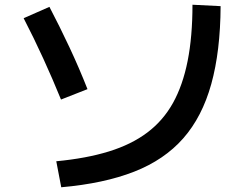

<svg xmlns="http://www.w3.org/2000/svg" viewBox="-20 -769 1040 812"><path d="M218 -87Q345 -99 440.5 -128.5Q536 -158 603 -208.5Q670 -259 711.5 -333.5Q753 -408 773.5 -511Q794 -614 794 -749L913 -743Q912 -552 873.5 -413.5Q835 -275 755 -184Q675 -93 547.5 -43Q420 7 239 23ZM238 -348Q203 -434 163 -521.5Q123 -609 80 -692L189 -740Q232 -658 273.5 -569.5Q315 -481 350 -392Z"/></svg>

Font: M PLUS 1 SemiBold
Style: Regular
Weight: 600
Designer: Coji Morishita
Foundry: UNDERFOREST DESIGN
Version: Version 1.001